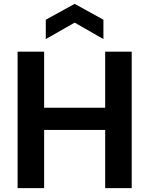

<svg xmlns="http://www.w3.org/2000/svg" viewBox="-20 -965 766 985"><path d="M70.3 0V-700H206.4V-412.2H519.6V-700H655.7V0H519.6V-298.3H206.4V0ZM214.9 -764.5V-863.8L363 -945.2L510.6 -863.8V-764.5L363 -848.9Z"/></svg>

Font: Envelope Sans Variable
Style: Regular
Weight: 500
Designer: Andreas Rasmussen / Norman Anderson
Foundry: mail.de GmbH
Version: Version 1.150